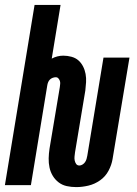

<svg xmlns="http://www.w3.org/2000/svg" viewBox="-37 -755 557 783"><path d="M274 8Q254 8 235.5 4Q217 0 202.5 -11Q188 -22 178.5 -37.5Q169 -53 165 -71.5Q161 -90 161.5 -109.5Q162 -129 165 -149L207 -400Q208 -407 208.5 -413.5Q209 -420 207 -425.5Q205 -431 201 -435.5Q197 -440 190 -440Q184 -440 177.5 -437.5Q171 -435 166.5 -430.5Q162 -426 159.5 -420Q157 -414 156 -408L89 0H-17L104 -735H210L174 -516Q185 -522 197 -525Q209 -528 221 -528Q238 -528 254.5 -523.5Q271 -519 282.5 -509Q294 -499 301.5 -484.5Q309 -470 312 -453.5Q315 -437 314 -420Q313 -403 311 -386L269 -134Q268 -126 267 -117.5Q266 -109 267.5 -101Q269 -93 273.5 -86.5Q278 -80 287 -80Q293 -80 299.5 -84Q306 -88 310 -94Q314 -100 316 -107Q318 -114 319 -120L385 -520H491L422 -106Q418 -82 405.5 -58.5Q393 -35 371 -19.5Q349 -4 323.5 2Q298 8 274 8Z"/></svg>

Font: Iosevka Extrabold
Style: Italic
Weight: 800
Italic angle: -9°
Monospace: yes
Designer: Belleve Invis
Foundry: Belleve Invis
Version: Version 32.5.0; ttfautohint (v1.8.4)